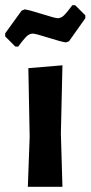

<svg xmlns="http://www.w3.org/2000/svg" viewBox="-44 -718 348 738"><path d="M245 -698 284 -659V-648L221 -559L209 -555Q189 -558 140.5 -573.5Q92 -589 81 -589Q78 -589 75 -588Q72 -587 68.5 -585.5Q65 -584 62.5 -582Q60 -580 56.5 -576.5Q53 -573 51 -570.5Q49 -568 45 -563.5Q41 -559 39 -556Q37 -553 32.5 -547.5Q28 -542 26 -539H15L-24 -578V-590L39 -677L51 -682Q71 -679 119.5 -663.5Q168 -648 179 -648Q182 -648 185 -649Q188 -650 191.5 -651.5Q195 -653 197.5 -655Q200 -657 203.5 -660.5Q207 -664 209 -666.5Q211 -669 215 -673.5Q219 -678 221 -681Q223 -684 227.5 -689.5Q232 -695 234 -698ZM63 0 70 -192 65 -456 196 -467 190 -205 196 0Z"/></svg>

Font: Alegreya Sans SC
Style: Bold
Weight: 700
Designer: Juan Pablo del Peral
Foundry: Huerta Tipografica
Version: Version 2.007